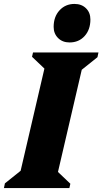

<svg xmlns="http://www.w3.org/2000/svg" viewBox="-48 -957 521 977"><path d="M-28 0 -23 -24 57 -88 178 -608 115 -668 120 -690H453L448 -666L368 -602L247 -82L310 -22L305 0ZM306 -741Q270 -741 247.5 -763.5Q225 -786 225 -820Q225 -872 255 -904.5Q285 -937 331 -937Q367 -937 389.5 -915Q412 -893 412 -858Q412 -806 382.5 -773.5Q353 -741 306 -741Z"/></svg>

Font: Platypi ExtraBold
Style: Italic
Weight: 800
Italic angle: -13°
Designer: David Sargent
Foundry: Bolt Cutter Type
Version: Version 1.200; ttfautohint (v1.8.4.7-5d5b)